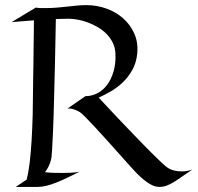

<svg xmlns="http://www.w3.org/2000/svg" viewBox="-20 -736 780 757"><path d="M521 -523.9Q517.1 -487.3 501.5 -459.7Q485.8 -432.1 463.9 -411.1Q441.9 -390.1 416.7 -375.7Q391.6 -361.3 369.1 -351.1Q412.1 -304.7 446.5 -268.6Q481 -232.4 507.8 -204.6Q534.7 -176.8 554.4 -156.5Q574.2 -136.2 588.4 -122.6Q621.6 -89.8 634.8 -79.1Q648.4 -68.4 664.6 -64.2Q680.7 -60.1 695.8 -60.1Q708.5 -60.1 720.2 -62.5Q731.9 -64.9 738.8 -67.9Q715.3 -52.2 697.5 -39.6Q679.7 -26.9 664.8 -17.8Q649.9 -8.8 636.5 -3.9Q623 1 608.9 1Q599.1 1 589.6 -2Q580.1 -4.9 569.6 -11.2Q559.1 -17.6 547.1 -27.3Q535.2 -37.1 521 -50.8Q511.7 -60.1 493.2 -80.8Q474.6 -101.6 451.7 -127.2Q428.7 -152.8 403.8 -180.7Q378.9 -208.5 356.9 -232.2Q335 -255.9 318.1 -272.9Q301.3 -290 294.9 -293.9Q287.6 -298.3 279.3 -301.8Q272.5 -304.7 263.4 -306.9Q254.4 -309.1 246.1 -308.1L316.9 -356.9Q341.3 -356.9 363.5 -368.2Q385.7 -379.4 402.1 -401.1Q418.5 -422.9 427.7 -454.1Q437 -485.4 435.1 -524.9Q434.1 -548.3 424.6 -567.6Q415 -586.9 400.1 -602.1Q385.3 -617.2 366.2 -628.4Q347.2 -639.6 327.1 -647.2Q307.1 -654.8 287.4 -658.4Q267.6 -662.1 251 -662.1Q239.7 -662.1 226.6 -661.6Q213.4 -661.1 200.2 -661.1Q198.7 -569.8 197 -498Q195.3 -426.3 193.8 -370.6Q192.4 -314.9 191.2 -274.7Q189.9 -234.4 188.5 -206.1Q185.5 -139.6 183.1 -116.2Q181.6 -106.4 178.2 -96.2Q175.3 -87.4 170.2 -77.1Q165 -66.9 157.2 -57.1Q178.2 -54.7 195.1 -54.4Q211.9 -54.2 226.1 -54.2Q259.8 -54.2 275.6 -56.2Q291.5 -58.1 293.9 -59.1Q268.6 -46.4 246.1 -35.6Q223.6 -24.9 203.1 -16.6Q182.6 -8.3 163.8 -3.7Q145 1 127 1H42L85 -27.8Q88.4 -40.5 91.6 -58.1Q94.7 -75.7 97.2 -95.9Q99.6 -116.2 101.3 -137.9Q103 -159.7 104.5 -180.7Q107.4 -229 108.9 -283.2Q109.9 -357.9 110.8 -427.7Q111.3 -457.5 111.8 -489Q112.3 -520.5 112.5 -550.5Q112.8 -580.6 113.3 -607.7Q113.8 -634.8 113.8 -655.8L25.9 -648.9L121.1 -706.1Q129.4 -704.6 139.4 -704.3Q149.4 -704.1 160.2 -704.1Q181.2 -704.1 201.7 -705.8Q222.2 -707.5 242.4 -709.7Q262.7 -711.9 282.2 -713.9Q301.8 -715.8 321.8 -715.8Q360.8 -715.8 398.4 -702.6Q436 -689.5 464.6 -664.6Q493.2 -639.6 509.3 -604Q525.4 -568.4 521 -523.9ZM740.2 -68.8Q739.3 -68.4 739.3 -68.4H738.8V-67.9V-68.4H739.3Q739.7 -68.8 740.2 -68.8Z"/></svg>

Font: Quintessential
Style: Regular
Weight: 400
Designer: Astigmatic (AOETI)
Foundry: Astigmatic (AOETI)
Version: Version 1.000